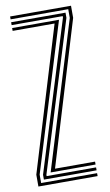

<svg xmlns="http://www.w3.org/2000/svg" viewBox="-90 -846 509 891"><g transform="rotate(-10 164.5 -400.0)"><path d="M83.8 -54.5 295.8 -745.5V-786.5H24.2V-800H311.2V-743L106.8 -68.2H295.5V-54.5ZM47.2 -27.2V-50.2L265 -752.8V-759.2H24.2V-772.8H280.5V-748.5L62.5 -47.2V-41H295.5V-27.2ZM16.5 0V-55.8L221.8 -732H24.2V-745.5H245L31.8 -53.5V-13.8H295.5V0Z"/></g></svg>

Font: Big Shoulders Inline Display Medium
Style: Regular
Weight: 500
Designer: Patric King
Foundry: XO Type Co
Version: Version 1.000